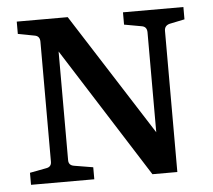

<svg xmlns="http://www.w3.org/2000/svg" viewBox="-45 -619 741 668"><g transform="rotate(-5 325.0 -285.0)"><path d="M566 -516Q548 -511 548 -493V0H461L150 -490L173 -492V-74Q173 -56 192 -53L258 -42V0H37V-42L95 -53Q113 -56 113 -74V-493Q113 -513 95 -516L37 -527V-570H215L512 -105L487 -102V-493Q487 -513 469 -516L408 -527V-570H619V-527Z"/></g></svg>

Font: Rasa Medium
Style: Regular
Weight: 500
Designer: Anna Giedrys (Yrsa+Rasa design), David Brezina (Yrsa art-direction, Rasa art-direction, design)
Foundry: Rosetta Type Foundry
Version: Version 2.004